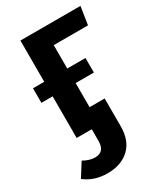

<svg xmlns="http://www.w3.org/2000/svg" viewBox="-190 -608 778 903"><g transform="rotate(-30 199.5 -156.0)"><path d="M387 -432H201V-305H300V-226H201V-95H283V56Q283 134 238.5 175.5Q194 217 120 217Q48 217 -3 177L43 104Q76 123 106 123Q158 123 158 64V0H76V-226H15V-305H76V-529H402Z"/></g></svg>

Font: Fira Sans Condensed Medium
Style: Regular
Weight: 500
Width: 3
Designer: Carrois Corporate & Edenspiekermann AG
Foundry: Carrois Corporate GbR & Edenspiekermann AG
Version: Version 4.203;PS 004.203;hotconv 1.0.88;makeotf.lib2.5.64775